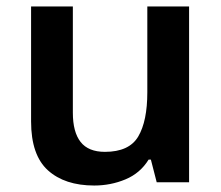

<svg xmlns="http://www.w3.org/2000/svg" viewBox="-20 -563 684 593"><path d="M564 -543V0H464L446 -70H439Q413 -28 367.5 -9Q322 10 271 10Q180 10 128 -37Q76 -84 76 -188V-543H205V-215Q205 -155 229 -124.5Q253 -94 304 -94Q379 -94 407 -141.5Q435 -189 435 -278V-543Z"/></svg>

Font: Noto Traditional Nushu SemiBold
Style: Regular
Weight: 600
Version: Version 2.003